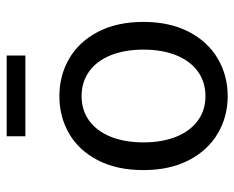

<svg xmlns="http://www.w3.org/2000/svg" viewBox="-84 -614 710 582"><g transform="rotate(-90 271.0 -323.0)"><path d="M495.6 -243.2Q495.6 -163.6 465.6 -105.7Q435.5 -47.9 384.3 -17.8Q333 12.2 270.5 12.2Q208.5 12.2 157.5 -17.8Q106.4 -47.9 76.4 -105.7Q46.4 -163.6 46.4 -243.2Q46.4 -323.7 76.2 -381.3Q106 -439 157 -468.5Q208 -498 270.5 -498Q333 -498 384.3 -468.3Q435.5 -438.5 465.6 -380.9Q495.6 -323.2 495.6 -243.2ZM411.6 -243.2Q411.6 -299.8 394.5 -342.3Q377.4 -384.8 345.5 -407.7Q313.5 -430.7 270.5 -430.7Q228 -430.7 196.3 -407.7Q164.6 -384.8 147.5 -342.3Q130.4 -299.8 130.4 -243.2Q130.4 -186.5 147.5 -144Q164.6 -101.6 196.3 -78.4Q228 -55.2 270.5 -55.2Q313.5 -55.2 345.5 -78.4Q377.4 -101.6 394.5 -144Q411.6 -186.5 411.6 -243.2ZM393.6 -657.7V-601.1H148.9V-657.7Z"/></g></svg>

Font: Varta
Style: Regular
Weight: 400
Designer: Joana Correia, Viktoriya Grabowska, Eben Sorkin
Foundry: Sorkin Type
Version: Version 1.003; ttfautohint (v1.3) -l 8 -r 24 -G 200 -x 12 -H